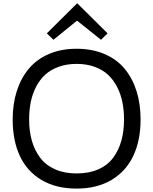

<svg xmlns="http://www.w3.org/2000/svg" viewBox="-20 -1109 909 1139"><path d="M715.8 -399.9Q715.8 -454.1 706.3 -502Q696.8 -549.8 675.3 -592Q653.8 -634.3 621.8 -664.6Q589.8 -694.8 542 -712.4Q494.1 -730 435.1 -730Q376 -730 328.4 -712.9Q280.8 -695.8 248.3 -666Q215.8 -636.2 194.1 -594.2Q172.4 -552.2 162.6 -503.9Q152.8 -455.6 152.8 -399.9Q152.8 -331.1 168.9 -274.4Q185.1 -217.8 218 -173.6Q251 -129.4 306.4 -104.7Q361.8 -80.1 435.1 -80.1Q508.8 -80.1 564 -104.7Q619.1 -129.4 651.6 -173.6Q684.1 -217.8 700 -274.4Q715.8 -331.1 715.8 -399.9ZM814 -399.9Q814 -276.4 770.8 -184.6Q727.5 -92.8 641.4 -41.5Q555.2 9.8 434.1 9.8Q312 9.8 225.8 -41.7Q139.6 -93.3 97.4 -184.6Q55.2 -275.9 55.2 -399.9Q55.2 -492.7 79.8 -569.3Q104.5 -646 151.4 -701.9Q198.2 -757.8 270.5 -788.8Q342.8 -819.8 434.1 -819.8Q525.9 -819.8 598.6 -789.1Q671.4 -758.3 718.3 -702.4Q765.1 -646.5 789.6 -569.8Q814 -493.2 814 -399.9ZM439 -1088.9 618.2 -911.1 579.1 -873 438 -985.8H436L296.9 -873L257.8 -911.1L437 -1088.9Z"/></svg>

Font: Sinkin Sans 400 Regular
Style: Regular
Weight: 400
Designer: Keith Bates
Foundry: K-Type
Version: Sinkin Sans (version 1.0)  by Keith Bates   •   © 2014   www